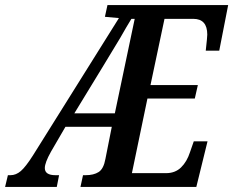

<svg xmlns="http://www.w3.org/2000/svg" viewBox="-58 -734 916 754"><path d="M-27 -46H-17Q5 -46 24 -62.5Q43 -79 71 -123L409 -663L354 -668L364 -714H838L803 -535H750Q756 -589 756 -598Q756 -660 701 -660H588L533 -400H719L707 -347H521L460 -54H594Q630 -54 653 -76.5Q676 -99 688 -136L703 -179H757L713 0H258L268 -46H278Q310 -46 329.5 -58.5Q349 -71 356 -110L381 -236H199L142 -138Q118 -95 118 -74Q118 -46 160 -46H174L165 0H-38ZM393 -289 471 -660H458Q440 -631 414 -585Q402 -566 381 -530.5Q360 -495 345 -471L234 -289Z"/></svg>

Font: Noto Serif CondSemiBold
Style: Italic
Weight: 600
Width: 3
Italic angle: -12°
Designer: Monotype Design Team
Foundry: Monotype Imaging Inc.
Version: Version 1.001